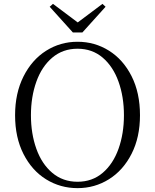

<svg xmlns="http://www.w3.org/2000/svg" viewBox="-20 -958 802 993"><path d="M58 -362Q58 -476 101.5 -562.5Q145 -649 218.5 -695.5Q292 -742 381 -742Q470 -742 543.5 -696Q617 -650 660.5 -564Q704 -478 704 -362Q704 -248 660.5 -162.5Q617 -77 543.5 -31Q470 15 381 15Q292 15 218.5 -30.5Q145 -76 101.5 -161.5Q58 -247 58 -362ZM621 -362Q621 -457 593 -535.5Q565 -614 511 -660Q457 -706 381 -706Q305 -706 250.5 -660Q196 -614 168 -535.5Q140 -457 140 -362Q140 -267 168 -188.5Q196 -110 250.5 -64Q305 -18 381 -18Q457 -18 511 -64Q565 -110 593 -188.5Q621 -267 621 -362ZM510 -938 526 -923 406 -790H357L237 -923L254 -938L382 -842Z"/></svg>

Font: GL-CurulMinamoto Light
Style: Regular
Weight: 300
Designer: Eunice (kana); Ryoko NISHIZUKA 西塚涼子 (ideographs); Frank Grießhammer (Latin, Greek & Cyrillic); Wenlong ZHANG
Foundry: Gutenberg Labo; Adobe
Version: Version 1.002